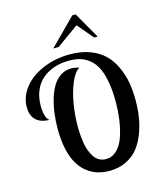

<svg xmlns="http://www.w3.org/2000/svg" viewBox="-140 -1077 982 1181"><g transform="rotate(-15 351.0 -486.0)"><path d="M393.1 -655.8Q361.3 -636.7 337.2 -577.9Q313 -519 301.5 -448Q290 -377 290 -306.2Q290 -281.2 291.7 -257.8Q293.5 -234.4 297.6 -206.1Q301.8 -177.7 310.3 -154.8Q318.8 -131.8 331.3 -112.1Q343.8 -92.3 363.3 -81.1Q382.8 -69.8 407.2 -69.8Q446.3 -69.8 475.8 -97.9Q505.4 -126 522.2 -173.8Q539.1 -221.7 547.1 -278.3Q555.2 -335 555.2 -398.9Q555.2 -474.6 543.7 -531.2Q532.2 -587.9 513.2 -622.3Q494.1 -656.7 465.8 -677.7Q437.5 -698.7 408 -706.3Q378.4 -713.9 341.8 -713.9Q291.5 -713.9 248.5 -699.7Q205.6 -685.5 172.9 -658.2Q140.1 -630.9 121.6 -587.6Q103 -544.4 103 -490.2Q103 -468.8 105.7 -451.4Q108.4 -434.1 111.8 -424.1Q115.2 -414.1 119.9 -406.7Q124.5 -399.4 127.7 -396.7Q130.9 -394 133.8 -393.1Q79.1 -393.1 48.6 -421.1Q18.1 -449.2 18.1 -503.9Q18.1 -570.8 63 -627.4Q107.9 -684.1 186.3 -717Q264.6 -750 357.9 -750Q429.2 -750 484.9 -729Q540.5 -708 575.9 -673.1Q611.3 -638.2 634.3 -588.9Q657.2 -539.6 666.5 -487.1Q675.8 -434.6 675.8 -374Q675.8 -318.4 668 -266.8Q660.2 -215.3 640.9 -164.6Q621.6 -113.8 592.3 -76.9Q563 -40 516.1 -17.1Q469.2 5.9 410.2 5.9Q369.1 5.9 333.7 -4.9Q298.3 -15.6 267.3 -40.3Q236.3 -64.9 214.4 -102.3Q192.4 -139.6 179.7 -196.3Q167 -252.9 167 -324.2Q167 -372.1 172.4 -418Q177.7 -463.9 190.7 -509.3Q203.6 -554.7 223.1 -588.4Q242.7 -622.1 273.2 -643.1Q303.7 -664.1 341.8 -664.1Q366.2 -664.1 393.1 -655.8ZM551.8 -811H529.8L443.8 -912.1L303.2 -811H269L435.1 -978H456.1Z"/></g></svg>

Font: Lobster Two
Style: Regular
Weight: 400
Designer: Pablo Impallari
Foundry: Pablo Impallari. www.impallari.com
Version: Version 1.006